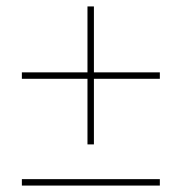

<svg xmlns="http://www.w3.org/2000/svg" viewBox="-20 -592 599 597"><path d="M252 -143H272V-347H477V-367H272V-572H252V-367H48V-347H252ZM48 -15H477V-35H48Z"/></svg>

Font: Noto Serif Display
Style: Italic
Weight: 400
Italic angle: -12°
Designer: Monotype Design Team
Foundry: Monotype Imaging Inc.
Version: Version 2.009